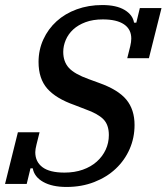

<svg xmlns="http://www.w3.org/2000/svg" viewBox="-34 -730 661 762"><path d="M230 12Q173 12 137.5 -8Q102 -28 96 -62H87L72 0H-14L37 -205H123L111 -157Q106 -137 106 -126Q106 -88 134.5 -66.5Q163 -45 222 -45Q262 -45 294.5 -56.5Q327 -68 350 -88.5Q373 -109 385.5 -136Q398 -163 398 -194Q398 -235 376 -257Q354 -279 306 -296L262 -313Q188 -339 153.5 -378.5Q119 -418 119 -484Q119 -532 138 -573.5Q157 -615 190.5 -645.5Q224 -676 270.5 -693Q317 -710 372 -710Q428 -710 460.5 -690.5Q493 -671 498 -640H507L521 -698H607L557 -499H471L483 -547Q487 -564 487 -577Q487 -614 458 -633.5Q429 -653 374 -653Q335 -653 305.5 -642Q276 -631 256.5 -613Q237 -595 227 -571.5Q217 -548 217 -524Q217 -485 239.5 -460.5Q262 -436 318 -416L359 -401Q435 -374 467.5 -334.5Q500 -295 500 -234Q500 -183 480.5 -138.5Q461 -94 425.5 -60.5Q390 -27 340 -7.5Q290 12 230 12Z"/></svg>

Font: IBM Plex Serif Medium
Style: Italic
Weight: 500
Italic angle: -14°
Designer: Mike Abbink, Paul van der Laan, Pieter van Rosmalen
Foundry: Bold Monday
Version: Version 2.5